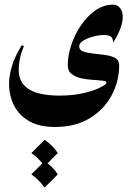

<svg xmlns="http://www.w3.org/2000/svg" viewBox="-20 -368 575 837"><path d="M472.7 -347.7Q491.2 -347.7 503.2 -333.3Q515.1 -318.8 515.1 -293Q515.1 -249 473.1 -181.6Q473.1 -200.2 464.1 -207.8Q455.1 -215.3 433.6 -215.3Q410.6 -215.3 385.5 -208.5Q360.4 -201.7 342.8 -190.7Q325.2 -179.7 325.2 -166Q325.2 -149.9 342.8 -143.6Q360.4 -137.2 386.2 -134.5Q412.1 -131.8 438.2 -128.4Q464.4 -125 481.9 -115.2Q499.5 -105.5 499.5 -84Q499.5 -13.2 466.3 48.3Q433.1 109.9 370.8 147.7Q308.6 185.5 220.2 185.5Q150.9 185.5 106.4 159.7Q62 133.8 40.8 91.1Q19.5 48.3 19.5 -2.9Q19.5 -36.1 31.2 -77.4Q43 -118.7 75.2 -171.4L84 -167Q71.8 -136.7 66.7 -111.8Q61.5 -86.9 61.5 -66.9Q61.5 -19 87.2 5.9Q112.8 30.8 152.8 39.8Q192.9 48.8 236.3 48.8Q299.3 48.8 345 37.8Q390.6 26.9 416.3 13.7Q441.9 0.5 443.8 -5.9Q446.3 -13.7 429.9 -15.9Q413.6 -18.1 388.2 -19.5Q362.8 -21 336.9 -26.1Q311 -31.2 293.2 -44.7Q275.4 -58.1 275.4 -84Q275.4 -125.5 290.5 -171.4Q305.7 -217.3 332.8 -257.3Q359.9 -297.4 395.8 -322.5Q431.6 -347.7 472.7 -347.7ZM174.3 334.5Q209.5 357.4 231.9 392.1L174.3 449.7Q151.4 416.5 116.7 392.1ZM174.3 241.7Q209.5 264.6 231.9 299.3L174.3 356.9Q151.4 323.7 116.7 299.3Z"/></svg>

Font: Lateef ExtraBold
Style: Regular
Weight: 800
Designer: SIL International
Foundry: SIL International
Version: Version 4.200